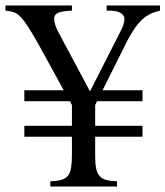

<svg xmlns="http://www.w3.org/2000/svg" viewBox="-73 -682 605 702"><path d="M16 -182V-222H190V-298L183 -312H16V-352H160L65 -525Q44 -562 29.5 -584.5Q15 -607 2.5 -620Q-10 -633 -23 -637.5Q-36 -642 -53 -643V-662H190V-643Q155 -642 140 -635.5Q125 -629 125 -614Q125 -595 138 -569L256 -348L368 -568Q375 -581 378.5 -592.5Q382 -604 382 -612Q382 -626 368 -634.5Q354 -643 331 -643H317V-662H512V-643Q493 -639 477.5 -631.5Q462 -624 448 -611.5Q434 -599 421 -580.5Q408 -562 394 -536L302 -352H448V-312H282L275 -298V-222H448V-182H275V-109Q275 -83 278.5 -66Q282 -49 291 -38.5Q300 -28 315.5 -24Q331 -20 355 -19V0H111V-19Q136 -20 151.5 -24.5Q167 -29 175.5 -39.5Q184 -50 187 -69.5Q190 -89 190 -120V-182Z"/></svg>

Font: Klingon pIqaD HaSta
Style: Regular
Weight: 400
Width: 0
Designer: Mike Neff (qa'vaj)
Foundry: Mike Neff and Michael Everson
Version: Version 2.003